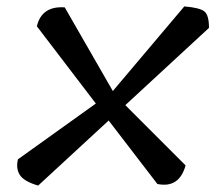

<svg xmlns="http://www.w3.org/2000/svg" viewBox="-20 -660 672 599"><path d="M632 -573 371 -332 559 -144Q539 -72 471 -86L319 -284L99 -81Q55 -94 42 -114Q29 -134 36 -163L279 -337L95 -578Q110 -642 182 -637L332 -376L555 -640Q603 -636 617.5 -624.5Q632 -613 632 -573Z"/></svg>

Font: Tillana ExtraBold
Style: Regular
Weight: 800
Designer: Lipi Raval (Devanagari, Latin), Jonny Pinhorn (Latin)
Foundry: Indian Type Foundry
Version: Version 2.003;PS 1.0;hotconv 1.0.79;makeotf.lib2.5.61930; tt